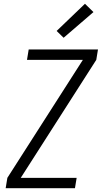

<svg xmlns="http://www.w3.org/2000/svg" viewBox="-20 -997 540 1017"><path d="M10 0 19 -55 419 -680H123L132 -735H499L490 -680L90 -55H386L377 0ZM317 -797 280 -833 430 -977 475 -933Z"/></svg>

Font: Iosevka SS04 Light Oblique
Style: Regular
Weight: 300
Italic angle: -9°
Monospace: yes
Designer: Belleve Invis
Foundry: Belleve Invis
Version: Version 19.0.0; ttfautohint (v1.8.4)